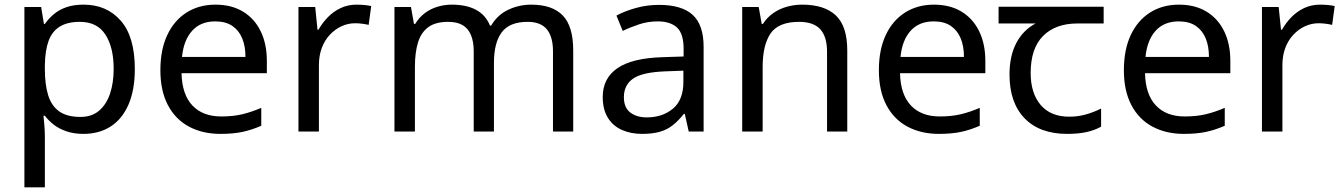

<svg xmlns="http://www.w3.org/2000/svg" viewBox="-20 -566 5777 826"><path d="M340 -546Q439 -546 499.5 -477Q560 -408 560 -269Q560 -178 532.5 -115.5Q505 -53 455.5 -21.5Q406 10 339 10Q298 10 266 -1Q234 -12 211.5 -29.5Q189 -47 173 -68H167Q169 -51 171 -25Q173 1 173 20V240H85V-536H157L169 -463H173Q189 -486 211.5 -505Q234 -524 265.5 -535Q297 -546 340 -546ZM324 -472Q270 -472 237 -451.5Q204 -431 189 -390Q174 -349 173 -286V-269Q173 -203 187 -157Q201 -111 234.5 -87Q268 -63 326 -63Q375 -63 406.5 -90Q438 -117 453.5 -163.5Q469 -210 469 -270Q469 -362 433.5 -417Q398 -472 324 -472Z M907 -546Q976 -546 1025.5 -516Q1075 -486 1101.5 -431.5Q1128 -377 1128 -304V-251H761Q763 -160 807.5 -112.5Q852 -65 932 -65Q983 -65 1022.5 -74.5Q1062 -84 1104 -102V-25Q1063 -7 1023 1.5Q983 10 928 10Q852 10 793.5 -21Q735 -52 702.5 -113.5Q670 -175 670 -264Q670 -352 699.5 -415Q729 -478 782.5 -512Q836 -546 907 -546ZM906 -474Q843 -474 806.5 -433.5Q770 -393 763 -321H1036Q1036 -367 1022 -401Q1008 -435 979.5 -454.5Q951 -474 906 -474Z M1514 -546Q1529 -546 1546.5 -544.5Q1564 -543 1577 -540L1566 -459Q1553 -462 1537.5 -464Q1522 -466 1508 -466Q1477 -466 1449 -453Q1421 -440 1399 -416.5Q1377 -393 1364.5 -360Q1352 -327 1352 -286V0H1264V-536H1336L1346 -438H1350Q1367 -468 1391 -492.5Q1415 -517 1446 -531.5Q1477 -546 1514 -546Z M2265 -546Q2356 -546 2401 -499.5Q2446 -453 2446 -349V0H2359V-345Q2359 -408 2332.5 -440Q2306 -472 2250 -472Q2172 -472 2138.5 -427Q2105 -382 2105 -296V0H2018V-345Q2018 -387 2006 -415.5Q1994 -444 1970 -458Q1946 -472 1908 -472Q1854 -472 1823 -449.5Q1792 -427 1778.5 -384Q1765 -341 1765 -278V0H1677V-536H1748L1761 -463H1766Q1783 -491 1807.5 -509.5Q1832 -528 1862 -537Q1892 -546 1924 -546Q1986 -546 2027.5 -524Q2069 -502 2088 -456H2093Q2120 -502 2166.5 -524Q2213 -546 2265 -546Z M2815 -545Q2913 -545 2960 -502Q3007 -459 3007 -365V0H2943L2926 -76H2922Q2899 -47 2874.5 -27.5Q2850 -8 2818.5 1Q2787 10 2742 10Q2694 10 2655.5 -7Q2617 -24 2595 -59.5Q2573 -95 2573 -149Q2573 -229 2636 -272.5Q2699 -316 2830 -320L2921 -323V-355Q2921 -422 2892 -448Q2863 -474 2810 -474Q2768 -474 2730 -461.5Q2692 -449 2659 -433L2632 -499Q2667 -518 2715 -531.5Q2763 -545 2815 -545ZM2841 -259Q2741 -255 2702.5 -227Q2664 -199 2664 -148Q2664 -103 2691.5 -82Q2719 -61 2762 -61Q2830 -61 2875 -98.5Q2920 -136 2920 -214V-262Z M3431 -546Q3527 -546 3576 -499.5Q3625 -453 3625 -349V0H3538V-343Q3538 -408 3509 -440Q3480 -472 3418 -472Q3329 -472 3295 -422Q3261 -372 3261 -278V0H3173V-536H3244L3257 -463H3262Q3280 -491 3306.5 -509.5Q3333 -528 3365 -537Q3397 -546 3431 -546Z M3998 -546Q4067 -546 4116.5 -516Q4166 -486 4192.5 -431.5Q4219 -377 4219 -304V-251H3852Q3854 -160 3898.5 -112.5Q3943 -65 4023 -65Q4074 -65 4113.5 -74.5Q4153 -84 4195 -102V-25Q4154 -7 4114 1.5Q4074 10 4019 10Q3943 10 3884.5 -21Q3826 -52 3793.5 -113.5Q3761 -175 3761 -264Q3761 -352 3790.5 -415Q3820 -478 3873.5 -512Q3927 -546 3998 -546ZM3997 -474Q3934 -474 3897.5 -433.5Q3861 -393 3854 -321H4127Q4127 -367 4113 -401Q4099 -435 4070.5 -454.5Q4042 -474 3997 -474Z M4571 10Q4453 10 4388 -57Q4323 -124 4323 -245Q4323 -325 4352 -380.5Q4381 -436 4435 -465H4276V-537H4728V-465H4615Q4521 -465 4467.5 -411.5Q4414 -358 4414 -252Q4414 -165 4457 -114.5Q4500 -64 4580 -64Q4617 -64 4651 -73.5Q4685 -83 4717 -99V-21Q4688 -5 4653 2.5Q4618 10 4571 10Z M5052 -546Q5121 -546 5170.5 -516Q5220 -486 5246.5 -431.5Q5273 -377 5273 -304V-251H4906Q4908 -160 4952.5 -112.5Q4997 -65 5077 -65Q5128 -65 5167.5 -74.5Q5207 -84 5249 -102V-25Q5208 -7 5168 1.5Q5128 10 5073 10Q4997 10 4938.5 -21Q4880 -52 4847.5 -113.5Q4815 -175 4815 -264Q4815 -352 4844.5 -415Q4874 -478 4927.5 -512Q4981 -546 5052 -546ZM5051 -474Q4988 -474 4951.5 -433.5Q4915 -393 4908 -321H5181Q5181 -367 5167 -401Q5153 -435 5124.5 -454.5Q5096 -474 5051 -474Z M5659 -546Q5674 -546 5691.5 -544.5Q5709 -543 5722 -540L5711 -459Q5698 -462 5682.5 -464Q5667 -466 5653 -466Q5622 -466 5594 -453Q5566 -440 5544 -416.5Q5522 -393 5509.5 -360Q5497 -327 5497 -286V0H5409V-536H5481L5491 -438H5495Q5512 -468 5536 -492.5Q5560 -517 5591 -531.5Q5622 -546 5659 -546Z"/></svg>

Font: usinhala15
Style: Book
Weight: 400
Designer: Jelle Bosma - Monotype Design Team
Foundry: Monotype Imaging Inc.
Version: Version 2.003